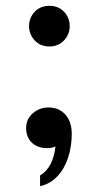

<svg xmlns="http://www.w3.org/2000/svg" viewBox="-20 -495 340 661"><path d="M70 -54Q70 -85 93 -105Q116 -125 147 -125Q183 -125 205 -100.5Q227 -76 227 -34Q227 9 214.5 47.5Q202 86 177.5 112Q153 138 118 146V109Q163 82 171 9Q159 15 143 15Q109 15 89.5 -4Q70 -23 70 -54ZM80 -405Q80 -434 99.5 -454.5Q119 -475 150 -475Q181 -475 200.5 -454.5Q220 -434 220 -405Q220 -377 200.5 -356Q181 -335 150 -335Q119 -335 99.5 -356Q80 -377 80 -405Z"/></svg>

Font: Copperplate CC
Style: Regular
Weight: 400
Designer: indestructible type*
Foundry: Cowboy Collective
Version: Version 1.000